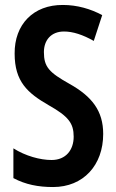

<svg xmlns="http://www.w3.org/2000/svg" viewBox="-20 -744 469 774"><path d="M396 -204C396 -297 351 -355 260 -406C178 -452 157 -474 157 -534C157 -582 186 -617 238 -617C274 -617 314 -604 358 -579L392 -683C346 -708 291 -724 234 -724C114 -725 38 -645 39 -528C39 -415 91 -369 176 -320C256 -275 277 -247 277 -193C277 -140 246 -99 188 -99C142 -99 83 -115 34 -146V-26C83 0 134 10 194 10C316 10 396 -78 396 -204Z"/></svg>

Font: Noto Sans Devanagari ExtraCondensed SemiBold
Style: Regular
Weight: 600
Width: 2
Designer: Jelle Bosma - Monotype Design Team
Foundry: Monotype Imaging Inc.
Version: Version 2.004